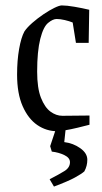

<svg xmlns="http://www.w3.org/2000/svg" viewBox="-20 -475 377 708"><path d="M192 9Q151 9 117.5 -14Q84 -37 63.5 -83.5Q43 -130 43 -200Q43 -252 50.5 -294.5Q58 -337 70 -359Q80 -374 99.5 -391Q119 -408 140.5 -422.5Q162 -437 180.5 -446Q199 -455 208 -455Q226 -455 255 -450Q284 -445 309 -439L307 -317H260L248 -392Q236 -397 219 -401Q202 -405 189 -405Q175 -405 158 -391Q140 -377 128.5 -331.5Q117 -286 117 -211Q117 -150 131 -114.5Q145 -79 166 -63.5Q187 -48 210 -48L310 -49V-15Q291 -10 266 -4Q241 2 220 5.5Q199 9 192 9ZM179 213 163 186Q198 168 218 155.5Q238 143 238 123Q238 107 217.5 97Q197 87 171 84L165 64L190 -11L223 -8L217 49Q250 53 276 71.5Q302 90 302 114Q302 137 291 157Q281 166 256.5 179.5Q232 193 179 213Z"/></svg>

Font: Grenze Gotisch Light
Style: Regular
Weight: 300
Designer: Renata Polastri
Foundry: Omnibus-Type
Version: Version 1.001